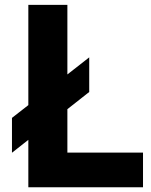

<svg xmlns="http://www.w3.org/2000/svg" viewBox="-20 -787 636 807"><path d="M263.2 -145.5H581.1V0H99.1V-199.2L30.3 -145V-291.5L99.1 -345.2V-766.6H263.2V-474.1L355 -545.9V-400.4L263.2 -328.1Z"/></svg>

Font: Acari Sans Neue Black
Style: Regular
Weight: 900
Designer: Alfredo Marco Pradil
Foundry: Alfredo Marco Pradil
Version: Version 1.045;June 16, 2019;FontCreator 11.5.0.2425 64-bit; 